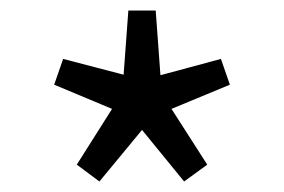

<svg xmlns="http://www.w3.org/2000/svg" viewBox="-20 -817 540 365"><path d="M169 -472 250 -570 330 -472 374 -504 306 -610 417 -656 400 -705 285 -674 276 -797H224L215 -675L100 -705L83 -656L193 -610L126 -504Z"/></svg>

Font: Noto Sans Mono CJK JP Regular
Style: Regular
Weight: 400
Designer: Ryoko NISHIZUKA (kana & ideographs); Paul D. Hunt (Latin, Greek & Cyrillic); Wenlong ZHANG (bopomofo); Sandoll Communica
Foundry: Adobe Systems Incorporated
Version: Version 1.004;PS 1.004;hotconv 1.0.82;makeotf.lib2.5.63406